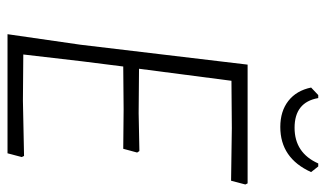

<svg xmlns="http://www.w3.org/2000/svg" viewBox="-198 -669 867 511"><g transform="rotate(90 235.5 -413.5)"><path d="M423 -827 438 -808Q401 -726 318 -726Q276 -726 248.5 -747.5Q221 -769 213 -808L233 -827H241Q252 -764 320 -764Q387 -764 415 -827ZM395 -44 398 -38 388 0H71L99 -194L152 -639H468L471 -633L461 -595L321 -597L195 -596L163 -350L281 -349L382 -351L386 -345L376 -308L271 -309L157 -308L143 -197L125 -42L248 -41Z"/></g></svg>

Font: Alegreya Sans SC Light
Style: Italic
Weight: 300
Italic angle: -7°
Designer: Juan Pablo del Peral
Foundry: Huerta Tipografica
Version: Version 2.007